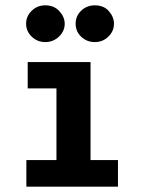

<svg xmlns="http://www.w3.org/2000/svg" viewBox="-20 -701 540 721"><path d="M79 0V-100H192V-369H84V-468H320V-100H423V0ZM150 -543Q120 -543 99 -563.5Q78 -584 78 -612Q78 -640 99 -660.5Q120 -681 150 -681Q183 -681 203 -659Q223 -637 223 -612Q223 -584 201.5 -563.5Q180 -543 150 -543ZM336 -543Q306 -543 285 -563Q264 -583 264 -612Q264 -641 285 -661Q306 -681 336 -681Q370 -681 389 -659Q408 -637 408 -612Q408 -584 387 -563.5Q366 -543 336 -543Z"/></svg>

Font: Inconsolata ExtraBold
Style: Regular
Weight: 800
Designer: Raph Levien, Cyreal, Brenton Simpson
Foundry: Raph Levien, Cyreal, Google
Version: Version 3.001